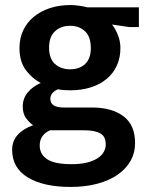

<svg xmlns="http://www.w3.org/2000/svg" viewBox="-20 -504 598 759"><path d="M57 -314Q57 -353 72 -384.5Q87 -416 114 -438Q141 -460 177.5 -472Q214 -484 258 -484Q274 -484 292 -481.5Q310 -479 326 -475H529V-397H491L423 -407Q437 -389 446.5 -364.5Q456 -340 456 -314Q456 -276 442 -245Q428 -214 401.5 -192Q375 -170 338.5 -158.5Q302 -147 257 -147Q229 -147 209 -151Q179 -138 179 -113Q179 -79 232 -79H344Q422 -79 468 -44.5Q514 -10 514 61Q514 100 496 132Q478 164 444.5 187Q411 210 364 222.5Q317 235 259 235Q152 235 90 197.5Q28 160 28 88Q28 53 50.5 28.5Q73 4 111 -9Q95 -20 82.5 -37.5Q70 -55 70 -83Q70 -115 89.5 -138.5Q109 -162 141 -176Q108 -193 82.5 -226.5Q57 -260 57 -314ZM178 11Q159 19 148 34Q137 49 137 71Q137 106 166.5 125.5Q196 145 263 145Q299 145 324.5 138.5Q350 132 366.5 121Q383 110 390.5 96Q398 82 398 67Q398 35 376 23Q354 11 313 11ZM339 -314Q339 -359 316 -380.5Q293 -402 257 -402Q220 -402 197 -380Q174 -358 174 -316Q174 -272 197.5 -251Q221 -230 257 -230Q294 -230 316.5 -251Q339 -272 339 -314Z"/></svg>

Font: Mukta Vaani SemiBold
Style: Regular
Weight: 600
Designer: Noopur Datye, Girish Dalvi, Yashodeep Gholap, Pallavi Karambelkar
Foundry: Ek Type
Version: Version 2.538;PS 1.000;hotconv 16.6.51;makeotf.lib2.5.65220;